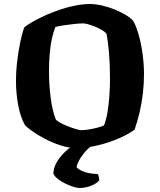

<svg xmlns="http://www.w3.org/2000/svg" viewBox="-20 -740 801 960"><path d="M362 0Q322 0 280 -14Q238 -28 201.5 -47.5Q165 -67 139.5 -85.5Q114 -104 105 -114Q83 -152 71.5 -211.5Q60 -271 60 -333Q60 -384 66 -434Q72 -484 81 -528Q90 -572 101 -603Q131 -626 172.5 -647Q214 -668 260.5 -685Q307 -702 351 -711Q395 -720 429 -720Q457 -720 490 -712.5Q523 -705 554.5 -692Q586 -679 610 -664.5Q634 -650 646 -636Q663 -605 675 -560.5Q687 -516 693.5 -466Q700 -416 700 -370Q700 -322 694.5 -274Q689 -226 678.5 -180.5Q668 -135 653 -92Q624 -70 575 -48.5Q526 -27 470 -13.5Q414 0 362 0ZM386 -89Q397 -89 419 -92Q441 -95 464.5 -101Q488 -107 500 -113Q511 -141 517.5 -179.5Q524 -218 527 -262.5Q530 -307 530 -351Q530 -417 525 -476.5Q520 -536 512 -572Q505 -581 489.5 -590Q474 -599 456 -606.5Q438 -614 421.5 -618.5Q405 -623 395 -623Q381 -623 355 -620.5Q329 -618 302.5 -614Q276 -610 257 -605Q247 -581 239.5 -547Q232 -513 228.5 -471Q225 -429 225 -382Q225 -316 233.5 -250.5Q242 -185 259 -143Q265 -135 282.5 -125.5Q300 -116 321 -108Q342 -100 360.5 -94.5Q379 -89 386 -89ZM378 200Q367 200 348.5 194.5Q330 189 309 179Q288 169 271 156Q254 143 247 129Q247 102 261 76Q275 50 297.5 27Q320 4 346 -14L446 -17Q420 1 401 24.5Q382 48 372.5 68Q363 88 363 97Q379 112 405 120.5Q431 129 468 130Q472 135 474 143.5Q476 152 476 162Q463 178 434.5 189Q406 200 378 200Z"/></svg>

Font: Texturina 12pt ExtraBold
Style: Regular
Weight: 800
Designer: Guillermo Torres Carreño
Foundry: Omnibus-Type
Version: Version 1.002